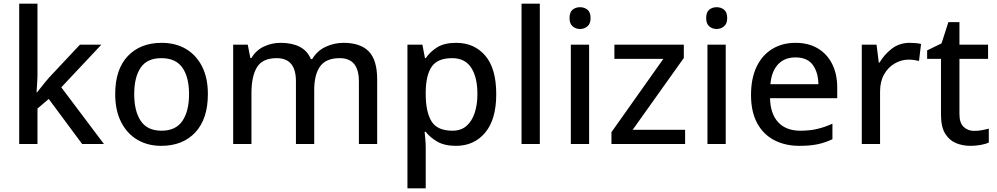

<svg xmlns="http://www.w3.org/2000/svg" viewBox="-20 -780 5400 1040"><path d="M183 -374Q183 -355 181 -328Q179 -301 178 -280H181Q188 -289 200 -304Q212 -319 224 -334Q236 -349 246 -360L413 -538H529L312 -307L543 0H425L244 -244L183 -192V0H84V-760H183Z M1106 -270Q1106 -136 1038 -63Q970 10 853 10Q781 10 725 -22.5Q669 -55 636.5 -118Q604 -181 604 -270Q604 -404 672 -476Q740 -548 856 -548Q930 -548 986 -515.5Q1042 -483 1074 -421Q1106 -359 1106 -270ZM707 -270Q707 -178 742.5 -125Q778 -72 855 -72Q932 -72 968 -125Q1004 -178 1004 -270Q1004 -362 968 -413.5Q932 -465 854 -465Q777 -465 742 -413.5Q707 -362 707 -270Z M1841 -548Q1932 -548 1977.5 -501.5Q2023 -455 2023 -350V0H1924V-340Q1924 -465 1820 -465Q1746 -465 1714 -420.5Q1682 -376 1682 -292V0H1583V-340Q1583 -465 1479 -465Q1402 -465 1372 -416Q1342 -367 1342 -274V0H1243V-538H1322L1336 -466H1342Q1367 -508 1409.5 -528Q1452 -548 1500 -548Q1562 -548 1603.5 -526.5Q1645 -505 1664 -460H1671Q1698 -505 1744 -526.5Q1790 -548 1841 -548Z M2451 -548Q2549 -548 2608.5 -478.5Q2668 -409 2668 -270Q2668 -133 2608 -61.5Q2548 10 2450 10Q2388 10 2348.5 -13Q2309 -36 2286 -66H2280Q2282 -49 2284 -24Q2286 1 2286 20V240H2187V-538H2268L2282 -465H2286Q2310 -500 2348.5 -524Q2387 -548 2451 -548ZM2429 -465Q2352 -465 2320 -421Q2288 -377 2286 -287V-270Q2286 -175 2317 -123.5Q2348 -72 2431 -72Q2477 -72 2506.5 -97.5Q2536 -123 2551 -168Q2566 -213 2566 -271Q2566 -361 2532.5 -413Q2499 -465 2429 -465Z M2904 0H2805V-760H2904Z M3171 -538V0H3072V-538ZM3122 -741Q3145 -741 3162 -727.5Q3179 -714 3179 -682Q3179 -652 3162 -637.5Q3145 -623 3122 -623Q3098 -623 3081.5 -637.5Q3065 -652 3065 -682Q3065 -714 3081.5 -727.5Q3098 -741 3122 -741Z M3691 0H3292V-64L3573 -461H3308V-538H3684V-466L3407 -77H3691Z M3911 -538V0H3812V-538ZM3862 -741Q3885 -741 3902 -727.5Q3919 -714 3919 -682Q3919 -652 3902 -637.5Q3885 -623 3862 -623Q3838 -623 3821.5 -637.5Q3805 -652 3805 -682Q3805 -714 3821.5 -727.5Q3838 -741 3862 -741Z M4289 -548Q4359 -548 4409.5 -518Q4460 -488 4487.5 -433.5Q4515 -379 4515 -305V-248H4151Q4153 -163 4195.5 -117.5Q4238 -72 4315 -72Q4366 -72 4406.5 -81.5Q4447 -91 4489 -110V-26Q4449 -7 4408 1.5Q4367 10 4310 10Q4233 10 4173.5 -21Q4114 -52 4081 -113.5Q4048 -175 4048 -265Q4048 -355 4078 -418Q4108 -481 4162.5 -514.5Q4217 -548 4289 -548ZM4289 -469Q4229 -469 4194 -431Q4159 -393 4153 -324H4413Q4412 -388 4382.5 -428.5Q4353 -469 4289 -469Z M4908 -548Q4922 -548 4939.5 -546.5Q4957 -545 4969 -542L4958 -450Q4946 -453 4931 -455Q4916 -457 4902 -457Q4862 -457 4826 -436Q4790 -415 4768.5 -376.5Q4747 -338 4747 -284V0H4648V-538H4728L4740 -441H4744Q4770 -485 4811 -516.5Q4852 -548 4908 -548Z M5257 -71Q5278 -71 5299.5 -75Q5321 -79 5336 -83V-8Q5320 0 5292.5 5Q5265 10 5237 10Q5194 10 5158 -5Q5122 -20 5099.5 -56.5Q5077 -93 5077 -159V-461H5002V-507L5080 -545L5117 -660H5177V-538H5332V-461H5177V-161Q5177 -115 5199.5 -93Q5222 -71 5257 -71Z"/></svg>

Font: Noto Sans New Tai Lue Medium
Style: Regular
Weight: 500
Version: Version 2.003